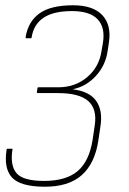

<svg xmlns="http://www.w3.org/2000/svg" viewBox="-20 -511 488 728"><path d="M146 197Q56 196 25 161.5Q-6 127 5 57Q5 53 9 53H25Q29 53 27 57Q18 117 43 146Q68 175 147 175Q230 175 274 138Q318 101 331 20L339 -34Q349 -97 315 -127.5Q281 -158 200 -158H123Q122 -158 120.5 -159Q119 -160 120 -162L122 -176Q122 -179 123.5 -179.5Q125 -180 126 -180H201Q265 -180 310.5 -218.5Q356 -257 365 -318L370 -347Q380 -406 350.5 -437.5Q321 -469 253 -469Q183 -469 145.5 -444Q108 -419 100 -370Q100 -369 99.5 -367.5Q99 -366 97 -366H81Q77 -366 77 -370Q87 -430 130 -460.5Q173 -491 257 -491Q333 -491 368 -453.5Q403 -416 393 -350L388 -317Q380 -263 344 -223.5Q308 -184 258 -173V-172Q320 -164 345 -128Q370 -92 361 -33L353 21Q340 109 289.5 153.5Q239 198 146 197Z"/></svg>

Font: Sofia Sans Thin
Style: Italic
Weight: 250
Italic angle: -9°
Version: Version 4.100-B